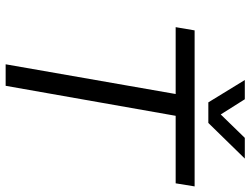

<svg xmlns="http://www.w3.org/2000/svg" viewBox="-126 -782 908 697"><g transform="rotate(90 328.5 -434.0)"><path d="M556.2 -868.2 426.8 -735.8H352.1L271 -868.2H340.8L396 -780.8L481 -868.2ZM213.9 0 321.8 -617.2H79.1L90.8 -686H657.2L646 -617.2H400.9L292 0Z"/></g></svg>

Font: Archivo Light
Style: Italic
Weight: 300
Italic angle: -10°
Designer: Hector Gatti
Foundry: Omnibus-Type
Version: Version 2.001